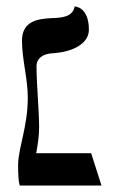

<svg xmlns="http://www.w3.org/2000/svg" viewBox="-20 -574 366 594"><path d="M66 -272C66 -182 36 -115 36 -63C36 -35 37 -14 41 0H294L262 -100H92C97 -128 101 -152 101 -181C101 -232 93 -313 93 -369C93 -394 113 -407 140 -409C211 -413 255 -442 255 -482C255 -554 211 -554 211 -554C205 -521 170 -519 141 -518C95 -516 48 -508 48 -448C48 -391 66 -330 66 -272Z"/></svg>

Font: Libertinus Sans
Style: Bold
Weight: 700
Designer: Philipp H. Poll, Khaled Hosny
Foundry: Caleb Maclennan
Version: Version 7.050;RELEASE